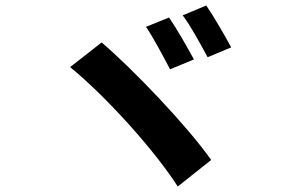

<svg xmlns="http://www.w3.org/2000/svg" viewBox="-20 -755 1040 701"><path d="M597 -691 513 -657C540 -618 578 -545 601 -502L688 -538C667 -577 624 -653 597 -691ZM733 -735 647 -699C676 -661 715 -589 738 -546L824 -582C804 -620 760 -696 733 -735ZM351 -600 236 -510C367 -403 544 -207 629 -74L751 -171C664 -295 464 -504 351 -600Z"/></svg>

Font: Noto Sans JP
Style: Bold
Weight: 700
Designer: Ryoko NISHIZUKA 西塚涼子 (kana, bopomofo & ideographs); Paul D. Hunt (Latin, Greek & Cyrillic); Sandoll Communications 산돌커뮤니
Foundry: Adobe
Version: Version 2.004;hotconv 1.0.118;makeotfexe 2.5.65603